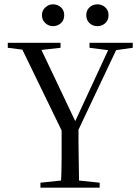

<svg xmlns="http://www.w3.org/2000/svg" viewBox="-20 -868 646 888"><path d="M167 0H441V-23L317 -36H290L167 -23ZM261 0H346Q345 -37 345 -71Q344 -104 344 -138Q343 -172 343 -211V-296H265V-211Q265 -172 265 -138Q264 -104 264 -71Q263 -37 261 0ZM290 -213H317L533 -670H496L324 -299L320 -291H336L156 -670H68ZM16 -647 117 -634H145L260 -647V-670H16ZM394 -647 488 -635H509L594 -647V-670H394ZM225 -747Q246 -747 262 -761Q277 -775 277 -798Q277 -820 262 -834Q246 -848 225 -848Q205 -848 190 -834Q174 -820 174 -798Q174 -775 190 -761Q205 -747 225 -747ZM431 -747Q451 -747 467 -761Q482 -775 482 -798Q482 -820 467 -834Q451 -848 431 -848Q409 -848 394 -834Q379 -820 379 -798Q379 -775 394 -761Q409 -747 431 -747Z"/></svg>

Font: Source Serif 4 48pt
Style: Regular
Weight: 400
Designer: Frank Grie√ühammer
Foundry: Adobe Systems Incorporated
Version: Version 4.004;hotconv 1.0.116;makeotfexe 2.5.65601